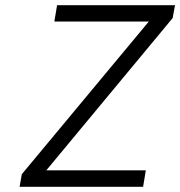

<svg xmlns="http://www.w3.org/2000/svg" viewBox="-20 -720 694 740"><path d="M55.5 0 64 -48.5 553.5 -637H189.5L200 -700H654.5L645.5 -650.5L158.5 -63.5H542L531.5 0Z"/></svg>

Font: Overpass Light
Style: Italic
Weight: 300
Italic angle: -10°
Designer: Delve Withrington, Dave Bailey, Thomas Jockin
Foundry: Delve Fonts LLC
Version: Version 4.000; ttfautohint (v1.8.3)